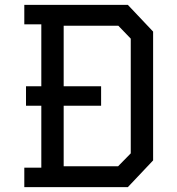

<svg xmlns="http://www.w3.org/2000/svg" viewBox="-20 -770 730 790"><path d="M80 -750H506L610 -640V-110L506 0H80V-80H150V-335H87V-415H150V-670H80ZM242 -86H466L518 -139V-611L467 -664H242V-415H396V-335H242Z"/></svg>

Font: Graduate
Style: Regular
Weight: 400
Version: Version 1.001